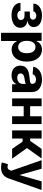

<svg xmlns="http://www.w3.org/2000/svg" viewBox="1357 -1950 797 3551"><g transform="rotate(90 1755.5 -174.5)"><path d="M32.3 -154.5C36.2 -47.9 132.5 10.7 263.5 10.7C397.7 10.7 494 -49.7 494 -151.3C494 -227.3 439.6 -274.9 372.9 -279.1V-284.8C440.7 -301.1 480.8 -340.9 480.8 -398.8C480.8 -494 398.4 -552.6 264.9 -552.6C142.8 -552.6 47.9 -490.8 46.9 -392.8H192.8C193.9 -424.7 226.6 -447.1 271.7 -447.1C316.4 -447.1 344.5 -422.2 344.5 -385.7C344.5 -352.6 318.2 -328.5 271.3 -328.5H192.8V-229.4H271.3C318.5 -229.4 350.1 -202.4 350.1 -163C350.1 -119.7 312.1 -96.2 262.8 -96.2C214.1 -96.2 180.4 -118.3 179 -154.5Z M587 204.5H738.3V-87.4H742.9C763.8 -41.9 809.7 8.9 897.7 8.9C1022 8.9 1119 -89.5 1119 -272C1119 -459.5 1017.8 -552.6 898.1 -552.6C806.8 -552.6 763.1 -498.2 742.9 -453.8H736.2V-545.5H587ZM735.1 -272.7C735.1 -370 776.3 -432.2 849.8 -432.2C924.7 -432.2 964.5 -367.2 964.5 -272.7C964.5 -177.6 924 -111.5 849.8 -111.5C777 -111.5 735.1 -175.4 735.1 -272.7Z M1375 10.3C1455.6 10.3 1507.8 -24.9 1534.4 -75.6H1538.7V0H1682.2V-367.9C1682.2 -497.9 1572.1 -552.6 1450.6 -552.6C1320 -552.6 1234 -490.1 1213.1 -390.6L1353 -379.3C1363.3 -415.5 1395.6 -442.1 1449.9 -442.1C1501.4 -442.1 1530.9 -416.2 1530.9 -371.4V-369.3C1530.9 -334.2 1493.6 -329.5 1398.8 -320.3C1290.8 -310.4 1193.9 -274.1 1193.9 -152.3C1193.9 -44.4 1271 10.3 1375 10.3ZM1418.3 -94.1C1371.8 -94.1 1338.4 -115.8 1338.4 -157.3C1338.4 -199.9 1373.6 -220.9 1426.8 -228.3C1459.9 -233 1513.8 -240.8 1532 -252.8V-195C1532 -137.8 1484.7 -94.1 1418.3 -94.1Z M1944.2 -545.5H1799.7V0H1944.2V-214.1H2130.7V0H2274.1V-545.5H2130.7V-333.1H1944.2Z M2391.3 0H2542.6V-193.5H2599.1L2733.7 0H2913.4L2718.4 -274.9L2911.2 -545.5H2733.7L2585.2 -333.8H2542.6V-545.5H2391.3Z M3078.8 204.5C3191.4 204.5 3251.1 147 3282 58.9L3494 -544.7L3333.8 -545.5L3219.8 -144.9H3214.1L3101.2 -545.5H2942.1L3137.8 15.6L3128.9 38.7C3109 89.8 3071 92.3 3017.8 76L2983.7 188.9C3005.3 198.2 3040.5 204.5 3078.8 204.5Z"/></g></svg>

Font: Karasuma Gothic
Style: Bold
Weight: 700
Designer: Rasmus Andersson / Ryoko Nishizuka
Foundry: Genbu
Version: Version 1.00